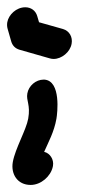

<svg xmlns="http://www.w3.org/2000/svg" viewBox="-25 -517 240 541"><path d="M-4.5 -454.3C-5.5 -448.3 -5.3 -442.1 -3.6 -436.1L6.5 -400.7C9.9 -388.8 17.5 -380.7 29.6 -377L115.3 -352.5C118.9 -351.4 122.6 -350.9 126.3 -350.9C148.3 -350.9 172.6 -369.8 176.8 -393.8C180.2 -412.6 170.6 -429.9 152.6 -435.2L85 -454.3L79.9 -471.6C75.4 -487.4 62.1 -496.5 46.2 -496.5C21.1 -496.5 -0.7 -475.7 -4.5 -454.3ZM54.5 -182.7C49 -151.3 17.8 -98.3 11.1 -60.5C5.1 -26.3 24.4 4.1 61.3 4.1C90.7 4.1 117.5 -20.1 123.6 -46.4L124.3 -50C127.3 -67.3 116 -85.5 99.4 -89.1C111.4 -116.7 127.4 -145 134 -182.3C136.6 -197.3 147.8 -289.5 99.8 -292.7H98C76.2 -292.7 55.8 -275.5 52 -253.6C48.3 -232.6 61.4 -222 54.5 -182.7Z"/></svg>

Font: TudorRose
Style: Oblique
Weight: 500
Italic angle: 10°
Version: Version 001.000